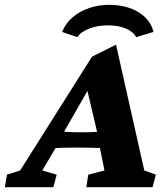

<svg xmlns="http://www.w3.org/2000/svg" viewBox="-66 -776 693 796"><path d="M-45.9 0 -37.1 -51.8 17.6 -69.3 315.4 -541 415 -590.8 532.2 -69.3 580.1 -51.8 566.4 0H292L299.8 -51.8L367.2 -69.3L342.8 -188.5L337.9 -223.6L286.1 -443.4L313.5 -428.7L198.2 -227.5L185.5 -198.2L109.4 -69.3L168.9 -51.8L155.3 0ZM145.5 -161.1 162.1 -232.4Q183.6 -231.4 207 -229.5Q230.5 -227.5 271.5 -227.5Q311.5 -227.5 337.4 -229.5Q363.3 -231.4 383.8 -232.4L367.2 -162.1Q353.5 -162.1 327.6 -163.1Q301.8 -164.1 255.9 -164.1Q210 -164.1 184.6 -163.1Q159.2 -162.1 145.5 -161.1ZM254.9 -622.1 191.4 -643.6Q206.1 -679.7 235.4 -704.6Q264.6 -729.5 303.7 -742.7Q342.8 -755.9 384.8 -755.9Q459 -755.9 508.8 -725.1Q558.6 -694.3 570.3 -643.6L499 -622.1Q487.3 -643.6 457 -657.2Q426.8 -670.9 380.9 -670.9Q337.9 -670.9 303.2 -657.2Q268.6 -643.6 254.9 -622.1Z"/></svg>

Font: Crimson Pro ExtraBold
Style: Italic
Weight: 800
Italic angle: -12°
Designer: Jacques Le Bailly
Foundry: Baron von Fonthausen
Version: Version 1.003